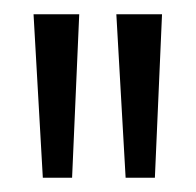

<svg xmlns="http://www.w3.org/2000/svg" viewBox="-20 -689 274 269"><path d="M40 -440 27 -669H91L81 -440ZM156 -440 143 -669H207L197 -440Z"/></svg>

Font: Rokkitt
Style: Regular
Weight: 400
Designer: Vernon Adams
Foundry: Vernon Adams
Version: Version 3.103